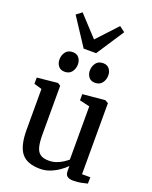

<svg xmlns="http://www.w3.org/2000/svg" viewBox="-190 -1156 1001 1268"><g transform="rotate(20 311.0 -522.0)"><path d="M485.5 9.5Q457.5 9.5 443.2 -1.2Q429 -12 429 -39V-73Q411 -54 383 -34.5Q355 -15 321.8 -2Q288.5 11 252.5 11Q160 11 120.8 -38.8Q81.5 -88.5 81.5 -200.5V-488L26.5 -504V-548L169 -562.5H171.5L190.5 -550V-207Q190.5 -154 198.8 -121.8Q207 -89.5 228 -74.5Q249 -59.5 288 -59.5Q317 -59.5 341.5 -68.5Q366 -77.5 385.2 -90Q404.5 -102.5 417.5 -114V-488L346.5 -504.5V-548L500.5 -562.5H503.5L526 -550V-50.5H584.5L583.5 -5.5Q566.5 -1.5 542 4Q517.5 9.5 485.5 9.5ZM185 -647Q156.5 -647 141.5 -666.2Q126.5 -685.5 126.5 -712Q126.5 -741.5 143.2 -764.5Q160 -787.5 193 -787.5H194Q222.5 -787.5 237.5 -768.2Q252.5 -749 252.5 -722.5Q252.5 -693 235.8 -670Q219 -647 186 -647ZM398.5 -647Q370 -647 355 -666.2Q340 -685.5 340 -712Q340 -741.5 356.8 -764.5Q373.5 -787.5 406.5 -787.5H407.5Q436 -787.5 451 -768.2Q466 -749 466 -722.5Q466 -693 449.2 -670Q432.5 -647 399.5 -647ZM252.5 -833.5 125.5 -1027 164 -1056.5 296 -914 428 -1056 467 -1027 340 -833.5Z"/></g></svg>

Font: Merriweather 28pt Medium
Style: Regular
Weight: 500
Version: Version 2.100